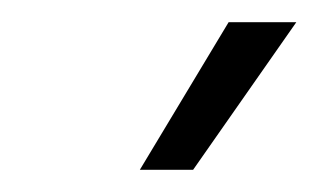

<svg xmlns="http://www.w3.org/2000/svg" viewBox="-20 -740 287 173"><path d="M154 -587 247 -720H186L106 -587Z"/></svg>

Font: Fixel Display 20240404 Light
Style: Italic
Weight: 300
Italic angle: -10°
Designer: AlfaBravo + MacPaw
Foundry: Kyrylo Tkachov, Marchela Mozhyna, Serhii Makarenko, Maria Weinstein, Zakhar Kryvoshyya
Version: Version 1.211;Glyphs 3.2 (3225)